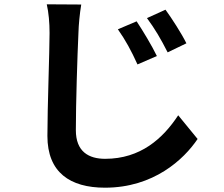

<svg xmlns="http://www.w3.org/2000/svg" viewBox="-20 -806 1040 891"><path d="M614 -707 527 -670C563 -619 589 -571 618 -507L708 -546C686 -592 642 -665 614 -707ZM748 -761 662 -722C699 -672 726 -626 758 -563L845 -605C823 -650 777 -721 748 -761ZM197 -786C206 -747 210 -700 210 -653C210 -567 200 -308 200 -175C200 -6 305 65 467 65C693 65 833 -66 897 -161L807 -271C736 -163 632 -69 468 -69C392 -69 332 -102 332 -202C332 -325 339 -546 344 -653C345 -692 350 -743 357 -785Z"/></svg>

Font: Genne Gothic Bold
Style: Regular
Weight: 700
Designer: Ryoko NISHIZUKA (kana & ideographs); Paul D. Hunt (Latin, Greek & Cyrillic); Wenlong ZHANG (bopomofo); Sandoll Communica
Foundry: Adobe Systems Incorporated
Version: Version 1.004;PS 1.004;hotconv 16.6.51;makeotf.lib2.5.65220